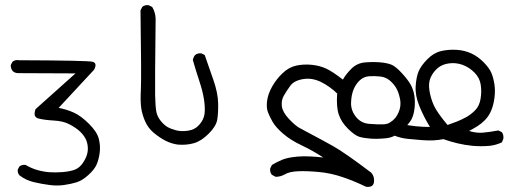

<svg xmlns="http://www.w3.org/2000/svg" viewBox="-20 -456 2040 756"><path d="M175.8 272.5Q144.5 268.6 113.3 261.2Q82 253.9 56.6 234.4Q48.8 225.6 49.8 211.9L56.6 199.2Q67.4 191.4 81.1 193.4Q103.5 207 128.4 213.9Q153.3 220.7 176.3 222.2Q199.2 223.6 225.1 221.7Q251 219.7 269.5 213.9Q288.1 208 300.3 193.4Q312.5 178.7 319.8 160.6Q327.1 142.6 325.7 123Q324.2 103.5 315.9 88.4Q307.6 73.2 292.5 59.6Q277.3 45.9 252.9 33.2Q228.5 20.5 191.9 18.6Q155.3 16.6 131.8 10.7Q108.4 4.9 120.1 -26.4L277.3 -167L51.8 -168Q39.1 -168 30.3 -175.8Q21.5 -186.5 22.5 -200.2L29.3 -212.9Q40 -221.7 55.7 -218.8Q323.2 -217.8 343.8 -212.9Q364.3 -208 350.6 -181.6L210.9 -31.2Q242.2 -25.4 270.5 -12.7Q298.8 0 330.6 31.7Q362.3 63.5 369.1 90.8Q376 118.2 372.6 145Q369.1 171.9 360.4 191.9Q351.6 211.9 327.6 233.4Q303.7 254.9 281.7 261.7Q259.8 268.6 231.9 272.5Q204.1 276.4 175.8 272.5Z M679.7 113.3Q653.3 109.4 630.9 97.7Q608.4 85.9 585.9 67.4Q563.5 48.8 551.8 22.5Q540 -3.9 536.1 -30.3Q532.2 -56.6 534.7 -104Q537.1 -151.4 533.2 -415L540 -428.7Q549.8 -437.5 565.4 -435.5L579.1 -428.7Q591.8 -408.2 592.8 -382.8Q589.8 -127 590.8 -81.1Q591.8 -35.2 595.7 -15.6Q599.6 3.9 613.3 20.5Q627 37.1 640.1 44.4Q653.3 51.8 673.3 57.1Q693.4 62.5 720.7 58.6Q748 54.7 765.6 34.2Q783.2 13.7 785.6 -9.3Q788.1 -32.2 783.2 -64.5Q778.3 -96.7 764.6 -137.7Q751 -178.7 739.3 -219.7Q741.2 -230.5 748 -239.3Q757.8 -247.1 772.5 -246.1L786.1 -239.3Q803.7 -189.5 820.8 -139.6Q837.9 -89.8 838.9 -50.3Q839.8 -10.7 835.4 15.1Q831.1 41 801.8 70.3Q772.5 99.6 743.2 107.9Q713.9 116.2 679.7 113.3Z M1420.9 279.3Q1377 257.8 1330.1 241.7Q1283.2 225.6 1235.4 221.2Q1187.5 216.8 1153.8 218.3Q1120.1 219.7 1102.5 230Q1085 240.2 1065.4 240.2L1050.8 232.4Q1042 222.7 1043.9 207L1050.8 193.4Q1070.3 181.6 1091.3 172.9Q1112.3 164.1 1151.4 160.6Q1190.4 157.2 1252.9 164.1Q1210.9 136.7 1167.5 116.2Q1124 95.7 1094.7 70.3Q1065.4 44.9 1053.2 23.4Q1041 2 1034.7 -15.1Q1028.3 -32.2 1031.7 -59.1Q1035.2 -85.9 1051.3 -114.7Q1067.4 -143.6 1092.3 -167.5Q1117.2 -191.4 1147 -197.8Q1176.8 -204.1 1208.5 -200.7Q1240.2 -197.3 1265.1 -185.5Q1290 -173.8 1330.1 -142.6Q1342.8 -165 1364.7 -186.5Q1386.7 -208 1418.9 -210.4Q1451.2 -212.9 1478 -210.4Q1504.9 -208 1521.5 -201.2Q1538.1 -194.3 1561.5 -168.9Q1585 -143.6 1596.2 -124Q1607.4 -104.5 1611.3 -80.6Q1615.2 -56.6 1612.3 -30.3Q1609.4 -3.9 1600.6 13.2Q1591.8 30.3 1563 57.6Q1534.2 85 1500 88.4Q1465.8 91.8 1439 89.8Q1412.1 87.9 1394.5 82.5Q1377 77.1 1350.6 51.3Q1324.2 25.4 1314 -4.9Q1303.7 -35.2 1307.6 -87.9Q1278.3 -116.2 1243.7 -133.3Q1209 -150.4 1173.3 -144.5Q1137.7 -138.7 1122.6 -117.7Q1107.4 -96.7 1097.2 -78.6Q1086.9 -60.5 1089.8 -37.6Q1092.8 -14.6 1116.7 11.2Q1140.6 37.1 1158.7 47.4Q1176.8 57.6 1210.4 75.2Q1244.1 92.8 1290.5 118.7Q1336.9 144.5 1441.4 223.6Q1455.1 238.3 1452.6 260.7Q1450.2 283.2 1420.9 279.3ZM1516.6 25.4Q1538.1 12.7 1549.3 -13.2Q1560.5 -39.1 1555.2 -65.9Q1549.8 -92.8 1540 -109.4Q1530.3 -126 1514.6 -139.2Q1499 -152.3 1477.1 -154.8Q1455.1 -157.2 1433.6 -155.8Q1412.1 -154.3 1396.5 -139.6Q1380.9 -125 1372.1 -103.5Q1363.3 -82 1362.3 -51.8Q1361.3 -21.5 1381.3 3.9Q1401.4 29.3 1434.1 31.7Q1466.8 34.2 1486.8 33.7Q1506.8 33.2 1516.6 25.4Z M1840.8 118.2Q1810.5 115.2 1781.7 108.4Q1752.9 101.6 1725.6 91.8Q1707 95.7 1686.5 96.7Q1666 97.7 1640.6 95.7Q1615.2 93.8 1585.9 90.8Q1556.6 87.9 1531.2 77.1Q1523.4 67.4 1524.4 52.7L1531.2 39.1Q1544.9 29.3 1562.5 32.2Q1587.9 38.1 1616.2 41Q1644.5 43.9 1672.9 43.9Q1648.4 3.9 1631.3 -38.1Q1614.3 -80.1 1616.7 -116.7Q1619.1 -153.3 1628.4 -175.3Q1637.7 -197.3 1662.6 -222.7Q1687.5 -248 1716.8 -254.9Q1746.1 -261.7 1777.8 -259.8Q1809.6 -257.8 1835.9 -245.6Q1862.3 -233.4 1884.8 -210.4Q1907.2 -187.5 1915 -168.5Q1922.9 -149.4 1926.8 -124Q1930.7 -98.6 1926.8 -69.8Q1922.9 -41 1913.6 -19.5Q1904.3 2 1889.2 17.1Q1874 32.2 1858.9 41.5Q1843.8 50.8 1827.1 59.6Q1854.5 68.4 1880.4 66.4Q1906.2 64.5 1942.4 57.6L1956.1 64.5Q1963.9 75.2 1961.9 90.8L1956.1 104.5Q1933.6 115.2 1908.2 118.2Q1872.1 121.1 1840.8 118.2ZM1779.3 22.5Q1798.8 14.6 1816.4 4.9Q1834 -4.9 1850.6 -21.5Q1867.2 -38.1 1872.1 -65.9Q1877 -93.8 1873 -121.6Q1869.1 -149.4 1848.1 -170.4Q1827.1 -191.4 1801.3 -200.7Q1775.4 -210 1748.5 -206.5Q1721.7 -203.1 1704.1 -188.5Q1686.5 -173.8 1676.3 -152.3Q1666 -130.9 1670.9 -99.6Q1675.8 -68.4 1688.5 -40.5Q1701.2 -12.7 1742.2 36.1Z"/></svg>

Font: JasonHandwriting4
Style: Regular
Weight: 400
Version: Version 1.01.21